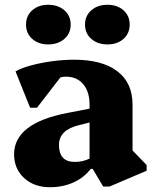

<svg xmlns="http://www.w3.org/2000/svg" viewBox="-20 -768 644 804"><path d="M189 16Q123 16 81 -22.5Q39 -61 39 -122Q39 -252 262 -295L355 -313V-330Q355 -384 328.5 -415.5Q302 -447 256 -447Q244 -447 233 -444L135 -317H106L45 -469Q69 -483 109.5 -494Q150 -505 197.5 -511.5Q245 -518 290 -518Q408 -518 471.5 -469.5Q535 -421 535 -330V-138L594 -77V-53L439 13H412L368 -61H360Q332 -24 287.5 -4Q243 16 189 16ZM227 -161Q227 -90 293 -90Q327 -90 355 -104V-255L311 -244Q227 -224 227 -161ZM182 -582Q141 -582 115 -605Q89 -628 89 -665Q89 -702 115 -725Q141 -748 182 -748Q223 -748 249.5 -725Q276 -702 276 -665Q276 -628 249.5 -605Q223 -582 182 -582ZM430 -582Q389 -582 362.5 -605Q336 -628 336 -665Q336 -702 362.5 -725Q389 -748 430 -748Q471 -748 497 -725Q523 -702 523 -665Q523 -628 497 -605Q471 -582 430 -582Z"/></svg>

Font: Platypi ExtraBold
Style: Regular
Weight: 800
Designer: David Sargent
Foundry: Bolt Cutter Type
Version: Version 1.200; ttfautohint (v1.8.4.7-5d5b)